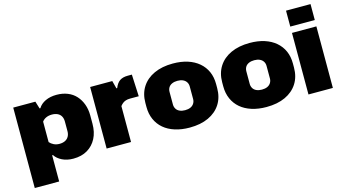

<svg xmlns="http://www.w3.org/2000/svg" viewBox="-95 -1109 2953 1642"><g transform="rotate(-15 1381.5 -287.5)"><path d="M39 167V-545H235L255 -480H262Q283 -515 325.5 -535Q368 -555 424 -555Q478 -555 521.5 -537.5Q565 -520 595 -487Q625 -454 641.5 -409Q658 -364 658 -310V-236Q658 -162 629.5 -107Q601 -52 549 -21Q497 10 424 10Q368 10 325.5 -11Q283 -32 262 -65H255V167ZM342 -143Q371 -143 392 -153.5Q413 -164 424 -184Q435 -204 435 -230V-315Q435 -343 424 -362.5Q413 -382 392 -392Q371 -402 342 -402Q314 -402 291.5 -392Q269 -382 255 -363V-182Q269 -165 291.5 -154Q314 -143 342 -143Z M720 0V-545H916L934 -476H941Q958 -519 985 -537Q1012 -555 1055 -555H1092L1101 -361H1025Q1002 -361 985.5 -355.5Q969 -350 957.5 -340.5Q946 -331 936 -318V0Z M1454 11Q1382 11 1324 -7.5Q1266 -26 1225.5 -60.5Q1185 -95 1163 -144.5Q1141 -194 1141 -255V-291Q1141 -372 1179 -431.5Q1217 -491 1287.5 -523.5Q1358 -556 1454 -556Q1527 -556 1584.5 -537.5Q1642 -519 1683 -484Q1724 -449 1745.5 -400.5Q1767 -352 1767 -291V-255Q1767 -173 1729 -113.5Q1691 -54 1621 -21.5Q1551 11 1454 11ZM1454 -143Q1482 -143 1502 -152Q1522 -161 1533 -178.5Q1544 -196 1544 -217V-328Q1544 -351 1533 -368Q1522 -385 1502 -394Q1482 -403 1454 -403Q1427 -403 1406.5 -394Q1386 -385 1375.5 -368Q1365 -351 1365 -328V-217Q1365 -196 1375.5 -178.5Q1386 -161 1406.5 -152Q1427 -143 1454 -143Z M2134 11Q2062 11 2004 -7.5Q1946 -26 1905.5 -60.5Q1865 -95 1843 -144.5Q1821 -194 1821 -255V-291Q1821 -372 1859 -431.5Q1897 -491 1967.5 -523.5Q2038 -556 2134 -556Q2207 -556 2264.5 -537.5Q2322 -519 2363 -484Q2404 -449 2425.5 -400.5Q2447 -352 2447 -291V-255Q2447 -173 2409 -113.5Q2371 -54 2301 -21.5Q2231 11 2134 11ZM2134 -143Q2162 -143 2182 -152Q2202 -161 2213 -178.5Q2224 -196 2224 -217V-328Q2224 -351 2213 -368Q2202 -385 2182 -394Q2162 -403 2134 -403Q2107 -403 2086.5 -394Q2066 -385 2055.5 -368Q2045 -351 2045 -328V-217Q2045 -196 2055.5 -178.5Q2066 -161 2086.5 -152Q2107 -143 2134 -143Z M2507 0V-545H2723V0ZM2507 -601V-742H2724V-601Z"/></g></svg>

Font: Hubot Sans Condensed ExtraLight Black
Style: Regular
Weight: 900
Version: Version 2.000